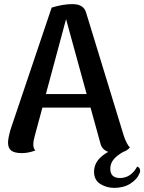

<svg xmlns="http://www.w3.org/2000/svg" viewBox="-20 -731 701 933"><path d="M661 98Q661 105 659 109Q647 140 614 161Q581 182 535 182Q498 182 467.5 163Q437 144 437 103Q437 45 506 7Q475 -4 468 -34L420 -208H186L149 -71Q142 -47 142 -29Q142 -9 152 0Q119 13 86 13Q51 13 35 1Q19 -11 19 -38Q19 -58 31 -101L231 -694Q285 -711 332 -711Q386 -711 398 -671L581 -73Q594 -33 611 -14Q598 1 579 7Q547 25 531.5 44.5Q516 64 516 89Q516 134 563 134Q616 134 647 78Q661 85 661 98ZM401 -274 301 -638 203 -274Z"/></svg>

Font: Arima Madurai ExtraBold
Style: Regular
Weight: 800
Designer: Joana Correia and Natanael Gama
Foundry: NDISCOVER
Version: Version 1.020